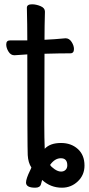

<svg xmlns="http://www.w3.org/2000/svg" viewBox="-20 -671 413 893"><path d="M264 127Q277 127 285 119Q293 111 293 98Q293 65 263 65Q235 65 213 96Q218 105 234 116Q250 127 264 127ZM268 202Q215 202 176 166Q175 170 170.5 186Q166 202 144 202Q101 202 101 178Q101 169 106 154.5Q111 140 118 126Q125 112 126 108Q111 86 109 50.5Q107 15 107 -418L47 -414Q30 -414 19.5 -431Q9 -448 9 -464Q9 -483 26 -483H107Q107 -556 105 -635Q105 -651 129 -651Q148 -651 168.5 -642.5Q189 -634 189 -617Q187 -548 187 -486Q233 -488 285 -493Q302 -493 313 -476Q324 -459 324 -443Q324 -423 307 -423Q259 -423 187 -421L186 -92Q186 -29 188 21Q213 -6 264 -6Q311 -6 342 22Q373 50 373 99Q373 143 342 172.5Q311 202 268 202Z"/></svg>

Font: LXGW WenKai Lite Medium
Style: Regular
Weight: 500
Designer: LXGW / Fontworks Inc.
Foundry: LXGW / Fontworks Inc.
Version: Version 1.511; March 25, 2025